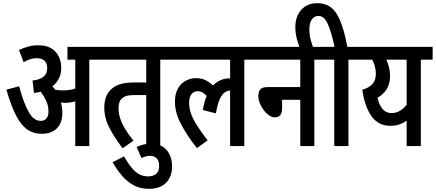

<svg xmlns="http://www.w3.org/2000/svg" viewBox="-20 -916 2733 1204"><path d="M371 -208Q371 -145 336.5 -111Q302 -77 242 -77Q190 -77 151 -104Q112 -131 80.5 -192Q49 -253 20 -354L100 -375Q128 -271 159.5 -214.5Q191 -158 235 -158Q258 -158 271 -173Q284 -188 284 -216Q284 -253 269.5 -284Q255 -315 235 -341Q215 -335 193 -333L184 -411Q276 -421 276 -488Q276 -551 209 -551Q171 -551 128 -526L99 -603Q129 -616 157 -624Q185 -632 222 -632Q290 -632 327 -592.5Q364 -553 364 -490Q364 -451 349 -423Q334 -395 309 -375Q318 -365 325 -354Q349 -349 377 -349Q419 -349 452 -361V-542H403V-622H615V-542H540V0H452V-281Q436 -276 420 -273.5Q404 -271 387 -271Q376 -271 362 -273Q366 -259 368.5 -243Q371 -227 371 -208Z M985 -542V0H897V-320H829Q792 -320 774.5 -315Q757 -310 744 -298Q732 -287 727.5 -270.5Q723 -254 723 -235Q723 -195 743.5 -147.5Q764 -100 817 -34L749 14Q699 -51 666.5 -113.5Q634 -176 634 -241Q634 -310 670 -349Q693 -374 728.5 -386.5Q764 -399 827 -399H897V-542H603V-622H1059V-542Z M837 6Q880 -15 926 -15Q990 -15 1024.5 24.5Q1059 64 1059 128Q1059 192 1021.5 230Q984 268 914 268Q860 268 819.5 246.5Q779 225 746.5 187.5Q714 150 686 101L758 65Q796 132 830 161Q864 190 908 190Q941 190 959.5 174Q978 158 978 126Q978 90 961 75.5Q944 61 921 61Q906 61 893 65Q880 69 867 75Z M1047 -542V-622H1586V-542H1512V0H1423V-348Q1407 -348 1390 -337Q1373 -326 1358.5 -295.5Q1344 -265 1334 -205L1252 -226Q1260 -277 1276 -314Q1264 -328 1250.5 -336Q1237 -344 1221 -344Q1193 -344 1179.5 -324Q1166 -304 1166 -274Q1166 -216 1196.5 -161.5Q1227 -107 1282 -36L1215 13Q1156 -61 1116.5 -135Q1077 -209 1077 -278Q1077 -329 1096 -361.5Q1115 -394 1145.5 -410Q1176 -426 1209 -426Q1242 -426 1266.5 -414.5Q1291 -403 1316 -380Q1359 -425 1423 -425V-542Z M1574 -622H2026V-542H1951V0H1863V-290H1749V-236Q1749 -180 1703 -180Q1680 -180 1656 -201.5Q1632 -223 1616 -254Q1600 -285 1600 -314Q1600 -340 1612 -355Q1624 -370 1659 -370H1863V-542H1574Z M1860 -615Q1847 -647 1839.5 -680Q1832 -713 1832 -746Q1832 -812 1869 -854Q1906 -896 1970 -896Q2051 -896 2092 -828Q2133 -760 2158 -622H2239V-542H2165V0H2076V-542H2014V-622H2078Q2057 -718 2035 -767Q2013 -816 1978 -816Q1950 -816 1935 -793.5Q1920 -771 1920 -732Q1920 -697 1927.5 -669.5Q1935 -642 1945 -615Z M2693 -622V-542H2619V0H2530V-159Q2510 -145 2485.5 -136Q2461 -127 2427 -127Q2353 -127 2310 -187Q2267 -247 2252 -353Q2295 -366 2316 -389.5Q2337 -413 2337 -455Q2337 -480 2330 -502.5Q2323 -525 2314 -542H2227V-622ZM2347 -303Q2370 -207 2434 -207Q2465 -207 2488.5 -221.5Q2512 -236 2530 -259V-542H2403Q2413 -519 2419.5 -493Q2426 -467 2426 -442Q2426 -389 2404.5 -356Q2383 -323 2347 -303Z"/></svg>

Font: Noto Sans ExtraCondensed Medium
Style: Italic
Weight: 500
Width: 2
Italic angle: -12°
Designer: Monotype Design Team
Foundry: Monotype Imaging Inc.
Version: Version 2.013; ttfautohint (v1.8.4.7-5d5b)